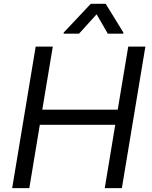

<svg xmlns="http://www.w3.org/2000/svg" viewBox="-20 -967 780 987"><path d="M42.6 0H130.7L184.7 -325.3H572.4L518.5 0H606.5L727.3 -727.3H639.2L585.2 -403.4H197.4L251.4 -727.3H163.4ZM306.8 -794H386.4L476.6 -893.5L534.1 -794H613.6L614.3 -799.7L523.4 -947.4H446.7L307.5 -799.7Z"/></svg>

Font: Magic Ui Pro
Style: Italic
Weight: 400
Italic angle: -9.39999°
Designer: Stefan Endress, Andreas Faust
Version: Version 1.000;FEAKit 1.0